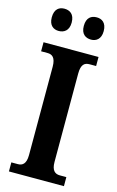

<svg xmlns="http://www.w3.org/2000/svg" viewBox="-137 -970 625 1025"><g transform="rotate(15 175.5 -458.0)"><path d="M265 -793C292 -793 319 -809 319 -854C319 -901 292 -916 265 -916C235 -916 209 -901 209 -854C209 -809 235 -793 265 -793ZM86 -793C115 -793 142 -809 142 -854C142 -901 115 -916 86 -916C58 -916 32 -901 32 -854C32 -809 58 -793 86 -793ZM24 0H328V-50H292C266 -50 246 -64 246 -112V-600C246 -652 265 -664 292 -664H328V-714H24V-664H60C84 -664 105 -652 105 -600V-112C105 -62 84 -50 60 -50H24Z"/></g></svg>

Font: Noto Serif Tamil Condensed
Style: Bold Italic
Weight: 700
Width: 3
Italic angle: -12°
Designer: Indian Type Foundry, Tom Grace, and the Monotype Design Team
Foundry: Monotype Imaging Inc.
Version: Version 2.003